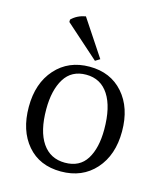

<svg xmlns="http://www.w3.org/2000/svg" viewBox="-105 -854 719 846"><g transform="rotate(15 254.5 -430.5)"><path d="M182 -775 292 -609 271 -596 118 -732V-743Q143 -768 182 -775ZM389 -314Q389 -416 353 -471.5Q317 -527 250.5 -527Q184 -527 151.5 -474.5Q119 -422 119 -335Q119 -235 155.5 -181.5Q192 -128 259 -128Q326 -128 357.5 -178.5Q389 -229 389 -314ZM256 -565Q352 -565 409.5 -499.5Q467 -434 467 -326Q467 -218 408 -152Q349 -86 251.5 -86Q154 -86 98 -151.5Q42 -217 42 -325Q42 -433 101 -499Q160 -565 256 -565Z"/></g></svg>

Font: Halant
Style: Regular
Weight: 400
Designer: Hitesh Malaviya (Devanagari), Satya Rajpurohit (Latin)
Foundry: Indian Type Foundry
Version: Version 1.101;PS 1.0;hotconv 1.0.78;makeotf.lib2.5.61930; tt